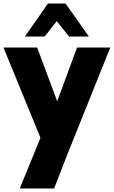

<svg xmlns="http://www.w3.org/2000/svg" viewBox="-31 -770 646 1090"><path d="M291.2 -650 222.5 -562.5H110L241.2 -750H341.2L473.8 -562.5H361.2ZM406.2 -500H595L355 97.5L276.2 300H81.2L198.8 12.5L-11.2 -500H180L293.8 -195Z"/></svg>

Font: Now Alt Black
Style: Regular
Weight: 900
Designer: Alfredo Marco Pradil
Foundry: Alfredo Marco Pradil
Version: Version 1.002;PS 001.002;hotconv 1.0.88;makeotf.lib2.5.64775